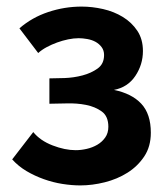

<svg xmlns="http://www.w3.org/2000/svg" viewBox="-20 -553 506 583"><path d="M39 -467Q77 -500 126.5 -516.5Q176 -533 228 -533Q260 -533 293 -525.5Q326 -518 353 -501.5Q380 -485 397 -459.5Q414 -434 414 -398Q414 -357 391 -322.5Q368 -288 326 -280Q380 -269 409 -238Q438 -207 438 -150Q438 -108 418 -78Q398 -48 367 -28.5Q336 -9 298 0.5Q260 10 224 10Q198 10 169.5 5.5Q141 1 113 -9Q85 -19 60.5 -33.5Q36 -48 17 -69L81 -152Q102 -126 139.5 -111.5Q177 -97 210 -97Q226 -97 243.5 -101Q261 -105 275.5 -113.5Q290 -122 299.5 -135.5Q309 -149 309 -168Q309 -200 289 -214.5Q269 -229 241 -234.5Q213 -240 182 -239Q151 -238 130 -238V-315Q148 -315 176 -316Q204 -317 230.5 -324Q257 -331 276.5 -345Q296 -359 296 -386Q296 -400 288.5 -410Q281 -420 270 -426Q259 -432 245 -434.5Q231 -437 219 -437Q204 -437 187 -433.5Q170 -430 153.5 -424Q137 -418 122 -410Q107 -402 96 -392Z"/></svg>

Font: IngvarSans
Style: Bold
Weight: 700
Version: Version 3.000